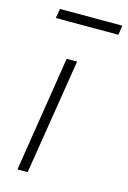

<svg xmlns="http://www.w3.org/2000/svg" viewBox="-107 -729 522 782"><g transform="rotate(15 154.5 -338.0)"><path d="M48 0 125 -487H169L91 0ZM39 -636 46 -676H309L303 -636Z"/></g></svg>

Font: Nunito Sans 10pt SemiCondensed ExtraLight
Style: Italic
Weight: 250
Width: 4
Italic angle: -9°
Designer: Vernon Adams
Foundry: Vernon Adams
Version: Version 3.101;gftools[0.9.27]